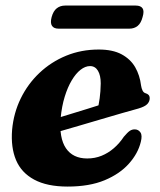

<svg xmlns="http://www.w3.org/2000/svg" viewBox="-20 -657 575 690"><path d="M109 -209Q109 -209 126.2 -214.5Q143.5 -220 171.2 -228.2Q199 -236.5 231.2 -246.5Q263.5 -256.5 294 -265.8Q324.5 -275 347 -282.5L330 -262.5Q335 -280 338.2 -303.8Q341.5 -327.5 342 -357.5Q342 -386 332 -402.8Q322 -419.5 303.5 -419.5Q286.5 -419.5 269.5 -406.2Q252.5 -393 237.8 -368.2Q223 -343.5 212.5 -309.2Q202 -275 198 -233Q192 -161 217 -124.2Q242 -87.5 293.5 -87.5Q321 -87.5 345 -97.2Q369 -107 389.2 -124.5Q409.5 -142 425 -165.5Q438 -181 446.5 -186.8Q455 -192.5 465.5 -192Q477.5 -191.5 484.8 -181Q492 -170.5 486 -147Q476 -105.5 443.2 -68.8Q410.5 -32 355.8 -9.2Q301 13.5 223 13.5Q149 13.5 102.8 -11.5Q56.5 -36.5 37.5 -82Q18.5 -127.5 23.5 -190.5Q29 -251 54.5 -303.2Q80 -355.5 121.8 -395Q163.5 -434.5 217.8 -456.8Q272 -479 335 -479Q385 -479 417 -461.8Q449 -444.5 465.8 -415.5Q482.5 -386.5 487 -349.5Q488.5 -339.5 492.2 -331.8Q496 -324 503 -322Q510 -320 514 -315.8Q518 -311.5 518 -303.5Q518 -292.5 509.5 -283.2Q501 -274 477.5 -267Q455 -261 419.8 -250.8Q384.5 -240.5 343.5 -228.5Q302.5 -216.5 262 -204.5Q221.5 -192.5 187.8 -183Q154 -173.5 133.8 -167.5Q113.5 -161.5 113.5 -161.5ZM165.5 -595.5Q171.5 -617.5 184 -627.2Q196.5 -637 214 -637H468Q485.5 -637 492.2 -627.2Q499 -617.5 492.5 -596Q487 -574 474.8 -564Q462.5 -554 445 -554H190.5Q173.5 -554 166.8 -564.2Q160 -574.5 165.5 -595.5Z"/></svg>

Font: Fraunces
Style: Bold Italic
Weight: 700
Italic angle: -16°
Version: Version 1.000;[b76b70a41]